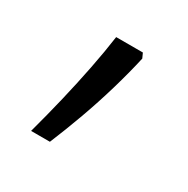

<svg xmlns="http://www.w3.org/2000/svg" viewBox="-73 -183 373 380"><g transform="rotate(30 113.0 6.5)"><path d="M159 -105Q151 -69 139 -28Q127 13 112.5 53Q98 93 83 129H40Q52 85 62 43Q72 1 80 -39.5Q88 -80 93 -116H154Z"/></g></svg>

Font: Noto Sans Georgian Light
Style: Regular
Weight: 300
Version: Version 2.002